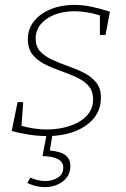

<svg xmlns="http://www.w3.org/2000/svg" viewBox="-20 -550 515 786"><path d="M171 7Q138 7 100.5 1.5Q63 -4 28 -14L52 -132H75L68 -35Q120 -20 173 -20Q221 -20 264.5 -34Q308 -48 334.5 -75.5Q361 -103 361 -143Q361 -178 342 -199Q323 -220 292.5 -234Q262 -248 227.5 -260Q193 -272 162.5 -287.5Q132 -303 113 -327Q94 -351 94 -390Q94 -432 119.5 -463.5Q145 -495 188 -512.5Q231 -530 284 -530Q318 -530 354.5 -522.5Q391 -515 430 -502L412 -407H389V-487Q361 -496 334 -500Q307 -504 284 -504Q240 -504 204 -490Q168 -476 147 -451Q126 -426 126 -392Q126 -359 145 -339Q164 -319 194.5 -305Q225 -291 259.5 -279Q294 -267 324.5 -251.5Q355 -236 374.5 -211.5Q394 -187 393 -148Q393 -102 365 -67Q337 -32 287 -12.5Q237 7 171 7ZM163 216Q127 216 92 199L104 177Q134 191 165 191Q195 191 217 177Q239 163 239 136Q239 91 154 89L171 0H195L184 66Q232 71 250 87Q268 103 268 129Q268 169 237.5 192.5Q207 216 163 216Z"/></svg>

Font: Bitter ExtraLight
Style: Italic
Weight: 200
Italic angle: -9°
Designer: Sol Matas, and Bitter project Authors
Foundry: Sol Matas
Version: Version 2.001